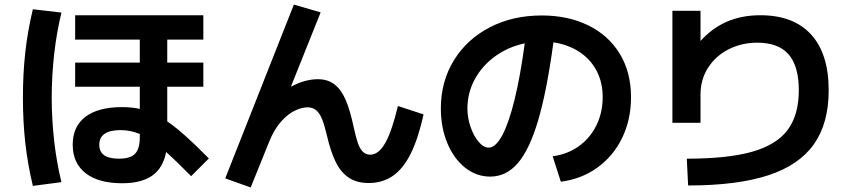

<svg xmlns="http://www.w3.org/2000/svg" viewBox="-20 -784 3790 847"><path d="M300.8 -145.5Q300.8 -226.1 356.9 -268.8Q413.1 -311.5 518.6 -311.5Q560.5 -311.5 596.7 -303.7V-401.4H311.5V-507.8H596.7V-609.4H311.5V-716.8H877V-609.4H717.8V-507.8H877V-401.4H717.8V-248.5Q755.4 -222.7 799.6 -183.1Q843.8 -143.6 901.4 -85L823.2 -6.8Q755.9 -75.2 712.9 -113.3Q699.7 -43.5 651.9 -9.5Q604 24.4 518.6 24.4Q414.6 24.4 357.7 -20Q300.8 -64.5 300.8 -145.5ZM81.1 -353.5Q81.1 -459.5 91.6 -553.7Q102.1 -647.9 125 -743.2L251 -728.5Q209 -554.2 208 -353.5Q209 -152.3 251 19.5L125 36.1Q102.1 -59.1 91.6 -153.3Q81.1 -247.6 81.1 -353.5ZM504.9 -84Q539.1 -84 558.8 -93.5Q578.6 -103 587.6 -123.5Q596.7 -144 596.7 -178.7V-192.9Q556.2 -210 511.7 -210Q465.3 -210 441.7 -193.8Q418 -177.7 418 -145.5Q418 -114.3 439.7 -99.1Q461.4 -84 504.9 -84Z M973.6 2.9 1276.4 -763.7 1394.5 -729.5 1263.2 -401.4Q1325.7 -434.6 1381.8 -434.6Q1427.2 -434.6 1457 -410.6Q1486.8 -386.7 1506.1 -340.6Q1525.4 -294.4 1541 -219.7Q1550.3 -176.8 1558.8 -152.6Q1567.4 -128.4 1580.3 -115Q1593.3 -101.6 1613.3 -101.6Q1649.9 -101.6 1679.2 -152.6Q1708.5 -203.6 1735.4 -316.4L1848.6 -279.3Q1825.2 -173.3 1792.2 -106.9Q1759.3 -40.5 1713.6 -8.5Q1668 23.4 1606.4 23.4Q1553.7 23.4 1518.6 -0.2Q1483.4 -23.9 1460.9 -69.6Q1438.5 -115.2 1421.9 -187.5Q1411.6 -231.4 1401.4 -257.3Q1391.1 -283.2 1375.7 -296.9Q1360.4 -310.5 1336.9 -310.5Q1311.5 -310.5 1281 -296.1Q1250.5 -281.7 1219.5 -247.1Q1188.5 -212.4 1166 -155.3L1085.9 43Z M2638.7 -355.5Q2638.7 -420.9 2611.6 -472.2Q2584.5 -523.4 2535.4 -555.4Q2486.3 -587.4 2421.4 -597.2Q2392.6 -384.3 2354.5 -254.6Q2316.4 -125 2264.9 -64.9Q2213.4 -4.9 2142.6 -4.9Q2081.5 -4.9 2031.7 -44.4Q1981.9 -84 1953.4 -152.6Q1924.8 -221.2 1924.8 -305.7Q1924.8 -423.8 1981.9 -517.3Q2039.1 -610.8 2140.4 -663.3Q2241.7 -715.8 2370.1 -715.8Q2484.9 -715.8 2574 -672.6Q2663.1 -629.4 2713.4 -547.9Q2763.7 -466.3 2763.7 -355.5Q2763.7 -256.8 2724.9 -176.3Q2686 -95.7 2615.7 -44.9Q2545.4 5.9 2454.1 17.6L2418 -94.7Q2482.9 -103 2533 -138.7Q2583 -174.3 2610.8 -230.7Q2638.7 -287.1 2638.7 -355.5ZM2135.7 -132.8Q2166.5 -132.8 2195.6 -187Q2224.6 -241.2 2250 -344.5Q2275.4 -447.8 2294.9 -592.8Q2222.7 -577.6 2165 -536.1Q2107.4 -494.6 2074.7 -434.6Q2042 -374.5 2042 -305.7Q2042 -264.2 2055.9 -223.9Q2069.8 -183.6 2091.6 -158.2Q2113.3 -132.8 2135.7 -132.8Z M3503.9 -385.7Q3503.9 -492.2 3459 -543.9Q3414.1 -595.7 3320.3 -595.7Q3252.4 -595.7 3195.1 -566.9Q3137.7 -538.1 3104 -485.8Q3070.3 -433.6 3070.3 -367.2V-242.2H2946.3V-736.3H3070.3V-603Q3171.4 -716.8 3334 -716.8Q3480.5 -716.8 3558.1 -631.8Q3635.7 -546.9 3635.7 -385.7Q3635.7 -239.7 3570.1 -147.2Q3504.4 -54.7 3367.9 -10.3Q3231.4 34.2 3015.6 34.2L3009.8 -84Q3189.5 -84 3297.1 -114.3Q3404.8 -144.5 3454.3 -210.4Q3503.9 -276.4 3503.9 -385.7Z"/></svg>

Font: Pretendard JP
Style: Bold
Weight: 700
Designer: Base glyphs from Inter by Rasmus Andersson; Hangeul glyphs from Noto Sans CJK(Source Han Sans) by Jang Soo-young and Kan
Foundry: Kil Hyung-jin
Version: Version 1.309